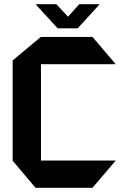

<svg xmlns="http://www.w3.org/2000/svg" viewBox="-20 -889 575 909"><path d="M148 0 40 -128V-129H527V-128L418 0ZM40 -129V-603L173 -714H174V-129ZM174 -585V-714H418L527 -586V-585ZM253 -755 149 -868V-869H247L338 -771ZM253 -755 355 -869H451V-868L348 -755Z"/></svg>

Font: Foldit SemiBold
Style: Regular
Weight: 600
Version: Version 1.003